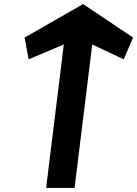

<svg xmlns="http://www.w3.org/2000/svg" viewBox="-20 -925 675 945"><path d="M434 -706 589 -633 635 -740 389 -905 101 -740 121 -633 294 -706 207 0H347Z"/></svg>

Font: Ny Stormning
Style: HfKr
Weight: 700
Designer: Robert Jablonski, Mew Too
Foundry: Cannot Into Space Fonts
Version: Version 0.90